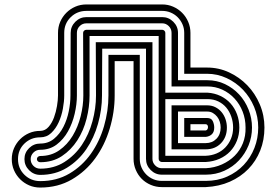

<svg xmlns="http://www.w3.org/2000/svg" viewBox="-20 -714 1234 864"><path d="M496 -284Q496 -209 473.5 -134.5Q451 -60 408.5 -1.5Q366 57 303.5 93.5Q241 130 161 130Q134 130 111 120Q88 110 70.5 92.5Q53 75 43 52Q33 29 33 2Q33 -24 43 -47Q53 -70 70.5 -87.5Q88 -105 111 -115Q134 -125 161 -125H163Q184 -126 199 -143.5Q214 -161 223 -185.5Q232 -210 236.5 -237Q241 -264 241 -284V-566Q241 -593 251 -616Q261 -639 278.5 -656.5Q296 -674 319 -684Q342 -694 369 -694H710Q736 -694 759 -684Q782 -674 799.5 -656.5Q817 -639 827 -615.5Q837 -592 837 -566V-410H912Q964 -410 1010.5 -388.5Q1057 -367 1092.5 -330.5Q1128 -294 1149 -244.5Q1170 -195 1170 -140Q1170 -84 1151 -36.5Q1132 11 1097.5 46.5Q1063 82 1014.5 103.5Q966 125 906 128H708Q682 128 658.5 118Q635 108 618 91Q601 74 591 50.5Q581 27 581 1V-439H496ZM369 -665Q327 -665 298 -636.5Q269 -608 269 -566V-284Q269 -258 263 -225Q257 -192 244 -163.5Q231 -135 210.5 -115.5Q190 -96 161 -96Q119 -96 90 -68Q61 -40 61 2Q61 44 90 72.5Q119 101 161 101Q235 101 292.5 67Q350 33 389 -22Q428 -77 448 -146Q468 -215 468 -284V-467H609V1Q609 22 617 40Q625 58 638.5 71.5Q652 85 670 92.5Q688 100 708 100H906Q959 100 1002.5 80.5Q1046 61 1077 28Q1108 -5 1125 -48.5Q1142 -92 1142 -140Q1142 -189 1123.5 -233Q1105 -277 1073.5 -310Q1042 -343 1000 -362.5Q958 -382 912 -382H809V-566Q809 -587 801 -605Q793 -623 779.5 -636.5Q766 -650 748 -657.5Q730 -665 710 -665ZM439 -284Q439 -221 421 -157Q403 -93 368 -42Q333 9 281 41Q229 73 161 73Q132 73 111 52Q90 31 90 2Q90 -27 111 -47.5Q132 -68 161 -68Q197 -68 223 -89.5Q249 -111 265.5 -143.5Q282 -176 289.5 -213.5Q297 -251 297 -284L298 -566Q298 -595 319 -616Q340 -637 369 -637H710Q739 -637 760 -616Q781 -595 781 -566V-353H913Q956 -353 992.5 -335.5Q1029 -318 1056 -289Q1083 -260 1098.5 -221Q1114 -182 1114 -140Q1114 -98 1098.5 -60Q1083 -22 1055.5 7.5Q1028 37 989.5 54.5Q951 72 906 72H708Q679 72 658 51Q637 30 637 1V-495H440ZM369 -609Q351 -609 338.5 -596.5Q326 -584 326 -566V-284Q326 -245 316 -202Q306 -159 286 -123Q266 -87 235 -63.5Q204 -40 161 -40Q143 -40 130.5 -27.5Q118 -15 118 2Q118 20 130.5 32.5Q143 45 161 45Q223 45 270 15Q317 -15 348.5 -62Q380 -109 396 -168Q412 -227 412 -284L411 -524H666V1Q666 18 678.5 30.5Q691 43 708 43H906Q945 41 978.5 26Q1012 11 1036 -13Q1060 -37 1073 -69.5Q1086 -102 1085 -140Q1085 -178 1072 -211.5Q1059 -245 1035.5 -270.5Q1012 -296 980.5 -310.5Q949 -325 913 -325H752V-566Q752 -584 739.5 -596.5Q727 -609 710 -609ZM354 -566Q354 -572 358.5 -576Q363 -580 369 -580H710Q715 -580 719.5 -576Q724 -572 724 -566V-297H914Q945 -295 971.5 -282.5Q998 -270 1017 -249Q1036 -228 1046.5 -200Q1057 -172 1057 -140Q1057 -108 1046 -80.5Q1035 -53 1015.5 -32.5Q996 -12 968 0.5Q940 13 906 15H708Q703 15 698.5 11Q694 7 694 1V-552H383V-284Q383 -233 369.5 -179.5Q356 -126 328 -82.5Q300 -39 258.5 -11.5Q217 16 161 16Q155 16 150.5 12Q146 8 146 2Q146 -4 150.5 -8Q155 -12 161 -12Q210 -12 246.5 -37.5Q283 -63 307 -103Q331 -143 343 -191Q355 -239 355 -284ZM724 -268V-13H906Q932 -14 954.5 -23.5Q977 -33 993.5 -50Q1010 -67 1019.5 -90Q1029 -113 1029 -140Q1029 -165 1021 -188.5Q1013 -212 998.5 -229.5Q984 -247 962.5 -257.5Q941 -268 914 -268ZM912 -240Q933 -240 949.5 -231.5Q966 -223 977.5 -209Q989 -195 995 -177Q1001 -159 1001 -140Q1001 -97 974.5 -69.5Q948 -42 906 -42H752V-240ZM781 -212V-70H906Q935 -70 954 -89.5Q973 -109 973 -140Q973 -153 969 -166Q965 -179 957 -189Q949 -199 938 -205.5Q927 -212 913 -212ZM912 -183Q931 -183 937.5 -169Q944 -155 944 -140Q944 -120 933.5 -110Q923 -100 906 -98H809V-183ZM837 -155V-127H906Q911 -128 913.5 -132.5Q916 -137 916 -142Q916 -147 913.5 -151Q911 -155 905 -155Z"/></svg>

Font: Zschusch
Style: Regular
Weight: 400
Designer: Peter Wiegel
Foundry: Peter Wiegel